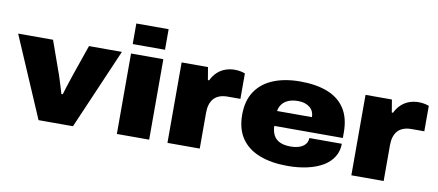

<svg xmlns="http://www.w3.org/2000/svg" viewBox="-67 -977 2833 1241"><g transform="rotate(10 1350.0 -356.5)"><path d="M227 0 0 -528H229L299 -331Q305 -317 312.5 -292Q320 -267 328.5 -240.5Q337 -214 343 -192H352Q358 -213 366.5 -239.5Q375 -266 383.5 -291Q392 -316 397 -332L465 -528H681L453 0Z M741 -590V-725H953V-590ZM741 0V-528H953V0Z M1073 0V-528H1246L1260 -445H1268Q1284 -478 1307.5 -499.5Q1331 -521 1360 -531Q1389 -541 1420 -541Q1441 -541 1458 -537.5Q1475 -534 1488 -529V-362H1404Q1373 -362 1350 -353Q1327 -344 1313 -327.5Q1299 -311 1292 -288Q1285 -265 1285 -237V0Z M1861 12Q1757 12 1679.5 -17.5Q1602 -47 1559.5 -108Q1517 -169 1517 -264Q1517 -357 1559 -418.5Q1601 -480 1676 -510Q1751 -540 1850 -540Q1955 -540 2029.5 -511Q2104 -482 2144 -421Q2184 -360 2184 -264V-228H1734Q1735 -192 1748.5 -166.5Q1762 -141 1790 -128Q1818 -115 1860 -115Q1889 -115 1910 -121Q1931 -127 1944.5 -137.5Q1958 -148 1964.5 -161.5Q1971 -175 1971 -190H2184Q2184 -142 2160.5 -104Q2137 -66 2094.5 -40.5Q2052 -15 1992.5 -1.5Q1933 12 1861 12ZM1735 -326H1964Q1964 -345 1957 -361Q1950 -377 1936.5 -388.5Q1923 -400 1903.5 -406.5Q1884 -413 1859 -413Q1821 -413 1795 -402Q1769 -391 1754 -371.5Q1739 -352 1735 -326Z M2280 0V-528H2453L2467 -445H2475Q2491 -478 2514.5 -499.5Q2538 -521 2567 -531Q2596 -541 2627 -541Q2648 -541 2665 -537.5Q2682 -534 2695 -529V-362H2611Q2580 -362 2557 -353Q2534 -344 2520 -327.5Q2506 -311 2499 -288Q2492 -265 2492 -237V0Z"/></g></svg>

Font: Archivo SemiExpanded Black
Style: Regular
Weight: 900
Width: 6
Designer: Hector Gatti
Foundry: Omnibus-Type
Version: Version 2.001